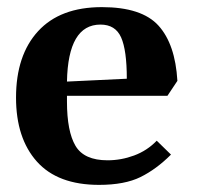

<svg xmlns="http://www.w3.org/2000/svg" viewBox="-20 -512 553 539"><path d="M25 -238Q25 -357 87 -424.5Q149 -492 266 -492Q378 -492 425 -440Q472 -388 478 -285L450 -243H168V-227Q168 -143 192 -102.5Q216 -62 282 -62Q320 -62 356.5 -75.5Q393 -89 420 -117L460 -78Q419 -37 374.5 -15Q330 7 258 7Q142 7 83.5 -58.5Q25 -124 25 -238ZM262 -443Q171 -443 168 -283L336 -291Q336 -371 320 -407Q304 -443 262 -443Z"/></svg>

Font: Caladea
Style: Bold
Weight: 700
Designer: Carolina Giovagnoli and Andres Torresi
Foundry: Carolina Giovagnoli & Andres Torresi
Version: Version 1.001